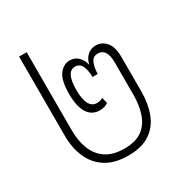

<svg xmlns="http://www.w3.org/2000/svg" viewBox="-143 -693 773 812"><g transform="rotate(-30 243.0 -287.0)"><path d="M254 10Q188 10 145.5 -17Q103 -44 82.5 -91Q62 -138 62 -197V-584H99V-202Q99 -152 114.5 -111.5Q130 -71 164.5 -47.5Q199 -24 254 -24Q310 -24 341.5 -47.5Q373 -71 386.5 -111.5Q400 -152 400 -202V-359Q400 -396 388.5 -412.5Q377 -429 357 -429Q333 -429 323.5 -408.5Q314 -388 313 -354H288Q287 -390 277 -409.5Q267 -429 245 -429Q201 -429 201 -341Q201 -249 250 -249Q266 -249 279 -257L286 -228Q268 -216 246 -216Q206 -216 186 -248.5Q166 -281 166 -341Q166 -407 187 -435Q208 -463 239 -463Q263 -463 279 -447.5Q295 -432 301 -407H302Q308 -433 325 -448Q342 -463 366 -463Q394 -463 415 -440Q436 -417 436 -364V-197Q436 -138 418 -91Q400 -44 360 -17Q320 10 254 10Z"/></g></svg>

Font: Noto Sans Thai Cond ExtLt
Style: Regular
Weight: 200
Width: 3
Designer: Monotype Design Team
Foundry: Monotype Imaging Inc.
Version: Version 2.002; ttfautohint (v1.8.4.7-5d5b)